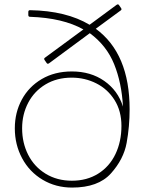

<svg xmlns="http://www.w3.org/2000/svg" viewBox="-20 -816 669 868"><path d="M183 -555 357 -683Q264 -735 116 -740Q108 -740 108 -748V-762Q108 -770 116 -770Q280 -767 385 -704L507 -794Q514 -799 518 -793L527 -780Q532 -773 526 -769L413 -686Q566 -574 566 -322Q566 -244 552.5 -170Q539 -96 481.5 -32Q424 32 306 32Q232 32 172.5 -3.5Q113 -39 80 -100.5Q47 -162 47 -236Q47 -307 78.5 -365.5Q110 -424 168.5 -458.5Q227 -493 305 -493Q390 -493 451.5 -450Q513 -407 536 -334Q530 -442 496 -526Q462 -610 386 -666L202 -530Q195 -525 191 -531L182 -544Q177 -551 183 -555ZM529 -247Q529 -314 498 -363.5Q467 -413 415.5 -439Q364 -465 304 -465Q237 -465 186 -434.5Q135 -404 107.5 -351.5Q80 -299 80 -236Q80 -170 107.5 -116Q135 -62 186.5 -30.5Q238 1 305 1Q373 1 424 -31Q475 -63 502 -119.5Q529 -176 529 -247Z"/></svg>

Font: LINE Seed JP_TTF Thin
Style: Regular
Weight: 250
Designer: LY Corporation & Fontrix & Fontworks
Version: Version 1.008